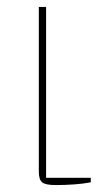

<svg xmlns="http://www.w3.org/2000/svg" viewBox="-20 -526 310 554"><path d="M113 -506V-13H242V0Q222 4 195 6Q168 8 141 8Q111 8 101.5 0Q92 -8 92 -31V-506Z"/></svg>

Font: IBM Plex Serif Thin
Style: Regular
Weight: 100
Designer: Mike Abbink, Paul van der Laan, Pieter van Rosmalen
Foundry: Bold Monday
Version: Version 3.001